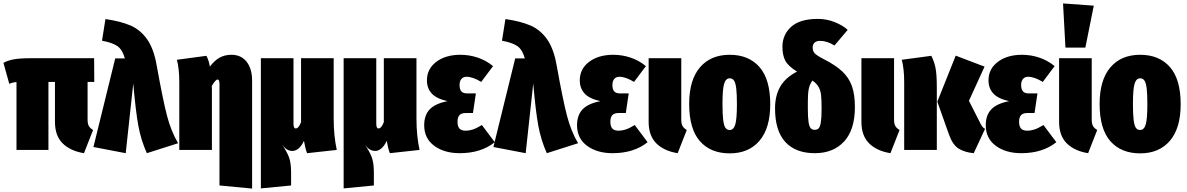

<svg xmlns="http://www.w3.org/2000/svg" viewBox="-35 -873 6909 1118"><path d="M507 -116 454 19Q374 6 329.5 -38.5Q285 -83 285 -163V-396H247V0H61V-395Q40 -394 19 -385L-15 -507Q10 -521 45 -527.5Q80 -534 145 -534H513L514 -396H475V-177Q475 -153 482 -140Q489 -127 507 -116Z M877 -494Q914 -289 937.5 -199Q961 -109 1002 -39L820 19Q786 -57 770.5 -141Q755 -225 741 -387L697 19L509 -17L636 -533H692Q678 -583 650 -603.5Q622 -624 559 -636L579 -762Q669 -749 726 -724Q783 -699 821.5 -644.5Q860 -590 877 -494Z M1433 -403V225L1243 207V-385Q1243 -410 1232 -410Q1220 -410 1198 -372L1199 -361V0H1009V-395Q1009 -472 995 -525L1167 -548Q1182 -519 1187 -485Q1214 -521 1244 -537.5Q1274 -554 1313 -554Q1369 -554 1401 -513.5Q1433 -473 1433 -403Z M1753 19Q1742 -10 1735 -53Q1721 -23 1703.5 -8.5Q1686 6 1667 6Q1652 6 1637.5 -2Q1623 -10 1607 -32Q1635 9 1647.5 42Q1660 75 1660 131V207L1484 224V-534H1674V-152Q1674 -125 1687 -125Q1704 -125 1718 -162V-534H1908V-184Q1908 -82 1926 0Z M2235 19Q2224 -10 2217 -53Q2203 -23 2185.5 -8.5Q2168 6 2149 6Q2134 6 2119.5 -2Q2105 -10 2089 -32Q2117 9 2129.5 42Q2142 75 2142 131V207L1966 224V-534H2156V-152Q2156 -125 2169 -125Q2186 -125 2200 -162V-534H2390V-184Q2390 -82 2408 0Z M2836 -488 2767 -396Q2718 -426 2681 -426Q2663 -426 2652 -413.5Q2641 -401 2641 -378Q2641 -353 2651.5 -341Q2662 -329 2686 -329H2736L2719 -215H2679Q2651 -215 2640 -202Q2629 -189 2629 -164Q2629 -138 2640 -125Q2651 -112 2678 -112Q2697 -112 2718.5 -119Q2740 -126 2771 -145L2846 -45Q2766 19 2642 19Q2552 19 2493.5 -24Q2435 -67 2435 -144Q2435 -202 2467 -236Q2499 -270 2571 -284Q2507 -298 2479 -328.5Q2451 -359 2451 -405Q2451 -472 2505.5 -513Q2560 -554 2646 -554Q2698 -554 2747 -537.5Q2796 -521 2836 -488Z M3206 -494Q3243 -289 3266.5 -199Q3290 -109 3331 -39L3149 19Q3115 -57 3099.5 -141Q3084 -225 3070 -387L3026 19L2838 -17L2965 -533H3021Q3007 -583 2979 -603.5Q2951 -624 2888 -636L2908 -762Q2998 -749 3055 -724Q3112 -699 3150.5 -644.5Q3189 -590 3206 -494Z M3726 -488 3657 -396Q3608 -426 3571 -426Q3553 -426 3542 -413.5Q3531 -401 3531 -378Q3531 -353 3541.5 -341Q3552 -329 3576 -329H3626L3609 -215H3569Q3541 -215 3530 -202Q3519 -189 3519 -164Q3519 -138 3530 -125Q3541 -112 3568 -112Q3587 -112 3608.5 -119Q3630 -126 3661 -145L3736 -45Q3656 19 3532 19Q3442 19 3383.5 -24Q3325 -67 3325 -144Q3325 -202 3357 -236Q3389 -270 3461 -284Q3397 -298 3369 -328.5Q3341 -359 3341 -405Q3341 -472 3395.5 -513Q3450 -554 3536 -554Q3588 -554 3637 -537.5Q3686 -521 3726 -488Z M3932 -177Q3932 -153 3939 -140Q3946 -127 3964 -116L3911 19Q3831 6 3786.5 -38.5Q3742 -83 3742 -163V-534H3932Z M4450 -266Q4450 -127 4387.5 -53.5Q4325 20 4214 20Q4103 20 4040.5 -51Q3978 -122 3978 -268Q3978 -407 4040.5 -480.5Q4103 -554 4214 -554Q4325 -554 4387.5 -482.5Q4450 -411 4450 -266ZM4172 -268Q4172 -208 4176 -175Q4180 -142 4189 -129Q4198 -116 4214 -116Q4237 -116 4246.5 -148.5Q4256 -181 4256 -266Q4256 -326 4252 -358.5Q4248 -391 4239 -404Q4230 -417 4214 -417Q4191 -417 4181.5 -385Q4172 -353 4172 -268Z M4943 -250Q4943 -117 4880 -49Q4817 19 4710 19Q4598 19 4538 -46Q4478 -111 4478 -242Q4478 -315 4508 -368Q4538 -421 4606 -456Q4553 -489 4537 -521Q4521 -553 4521 -600Q4521 -671 4572 -717Q4623 -763 4727 -763Q4779 -763 4826 -744Q4873 -725 4901 -699L4824 -608Q4781 -635 4741 -635Q4719 -635 4708 -624.5Q4697 -614 4697 -597Q4697 -576 4708.5 -563Q4720 -550 4761 -529Q4830 -494 4869 -457.5Q4908 -421 4925.5 -372Q4943 -323 4943 -250ZM4749 -241Q4749 -293 4746 -319.5Q4743 -346 4732 -366Q4721 -386 4696 -404Q4679 -381 4674 -353.5Q4669 -326 4669 -282V-241Q4669 -190 4673 -163Q4677 -136 4685.5 -126.5Q4694 -117 4709 -117Q4724 -117 4732.5 -126.5Q4741 -136 4745 -162.5Q4749 -189 4749 -241Z M5171 -177Q5171 -153 5178 -140Q5185 -127 5203 -116L5150 19Q5070 6 5025.5 -38.5Q4981 -83 4981 -163V-534H5171Z M5607 -286 5674 -154Q5681 -141 5686.5 -134Q5692 -127 5701 -123L5635 19Q5581 14 5546 -8.5Q5511 -31 5490 -92L5423 -281L5530 -549L5698 -485ZM5420 -361V0H5230V-395Q5230 -472 5216 -525L5388 -548Q5405 -515 5412.5 -477.5Q5420 -440 5420 -361Z M6106 -488 6037 -396Q5988 -426 5951 -426Q5933 -426 5922 -413.5Q5911 -401 5911 -378Q5911 -353 5921.5 -341Q5932 -329 5956 -329H6006L5989 -215H5949Q5921 -215 5910 -202Q5899 -189 5899 -164Q5899 -138 5910 -125Q5921 -112 5948 -112Q5967 -112 5988.5 -119Q6010 -126 6041 -145L6116 -45Q6036 19 5912 19Q5822 19 5763.5 -24Q5705 -67 5705 -144Q5705 -202 5737 -236Q5769 -270 5841 -284Q5777 -298 5749 -328.5Q5721 -359 5721 -405Q5721 -472 5775.5 -513Q5830 -554 5916 -554Q5968 -554 6017 -537.5Q6066 -521 6106 -488Z M6322 -177Q6322 -153 6329 -140Q6336 -127 6354 -116L6301 19Q6221 6 6176.5 -38.5Q6132 -83 6132 -163V-534H6322ZM6155 -853 6334 -840 6285 -596H6169Z M6840 -266Q6840 -127 6777.5 -53.5Q6715 20 6604 20Q6493 20 6430.5 -51Q6368 -122 6368 -268Q6368 -407 6430.5 -480.5Q6493 -554 6604 -554Q6715 -554 6777.5 -482.5Q6840 -411 6840 -266ZM6562 -268Q6562 -208 6566 -175Q6570 -142 6579 -129Q6588 -116 6604 -116Q6627 -116 6636.5 -148.5Q6646 -181 6646 -266Q6646 -326 6642 -358.5Q6638 -391 6629 -404Q6620 -417 6604 -417Q6581 -417 6571.5 -385Q6562 -353 6562 -268Z"/></svg>

Font: Fira Sans Extra Condensed Black
Style: Regular
Weight: 900
Width: 1
Designer: Carrois Corporate & Edenspiekermann AG
Foundry: Carrois Corporate GbR & Edenspiekermann AG
Version: Version 4.203